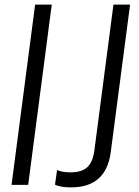

<svg xmlns="http://www.w3.org/2000/svg" viewBox="-20 -800 600 831"><path d="M288 11Q240 11 218 -1L227 -64Q250 -54 285 -54Q335 -54 359 -77.5Q383 -101 389 -153L471 -780H543L459 -139Q438 11 288 11ZM102 0H30L132 -780H204Z"/></svg>

Font: Tanohe Sans
Style: Italic
Weight: 400
Designer: Village Type and Design LLC & Cristiano Sobral
Foundry: Cooper Hewitt Smithsonian Design Museum
Version: Version 1.00;September 29, 2021;FontCreator 13.0.0.2655 64-b